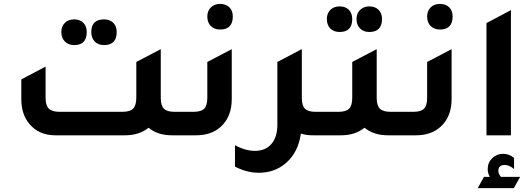

<svg xmlns="http://www.w3.org/2000/svg" viewBox="-20 -697 2742 989"><path d="M361.8 -464.8Q332 -464.8 314 -483.4Q295.9 -502 295.9 -532.2Q295.9 -561 314 -579.1Q332 -597.2 361.8 -597.2Q391.6 -597.2 409.2 -579.6Q426.8 -562 426.8 -532.2Q426.8 -464.8 361.8 -464.8ZM516.1 -464.8Q486.3 -464.8 468.3 -482.9Q450.2 -501 450.2 -532.2Q450.2 -597.2 516.1 -597.2Q545.9 -597.2 563.5 -579.6Q581.1 -562 581.1 -532.2Q581.1 -464.8 516.1 -464.8ZM877.9 -121.1H948.2V0H866.2Q792 0 745.1 -39.1Q697.3 0 623 0H266.1Q181.2 0 132.8 -57.1Q89.8 -106.9 89.8 -186V-288.1L214.8 -354V-193.8Q214.8 -153.8 231.4 -137.5Q248 -121.1 286.1 -121.1H611.8Q649.9 -121.1 666 -137.9Q682.1 -154.8 682.1 -193.8V-377.9L808.1 -443.8V-192.9Q808.1 -153.8 824 -137.5Q839.8 -121.1 877.9 -121.1Z M1113.8 -544.9Q1084 -544.9 1065.9 -563Q1047.9 -581.1 1047.9 -611.8Q1047.9 -640.6 1065.9 -658.7Q1084 -676.8 1113.8 -676.8Q1143.6 -676.8 1161.4 -659.4Q1179.2 -642.1 1179.2 -611.8Q1178.7 -544.9 1113.8 -544.9ZM888.2 0V-121.1H978Q1016.1 -121.1 1032 -137.5Q1047.9 -153.8 1047.9 -192.9V-377.9L1173.8 -443.8V-187Q1173.8 -96.2 1118.2 -44.9Q1069.3 0 989.7 0Z M1604.5 -121.1H1694.8V0H1592.8Q1558.6 0 1529.8 -8.8Q1516.6 87.4 1452.6 143.1Q1394.5 192.9 1313.5 192.9Q1250.5 192.9 1190.4 161.1V50.8Q1242.2 79.6 1292.5 80.1Q1347.7 80.1 1378.2 44.4Q1408.7 8.8 1408.7 -54.2V-377.9L1490.7 -420.9L1533.7 -443.8V-442.9L1534.7 -443.8V-192.9Q1534.7 -153.8 1550.5 -137.5Q1566.4 -121.1 1604.5 -121.1Z M1729.5 -532.2Q1699.7 -532.2 1681.6 -550Q1663.6 -567.9 1663.6 -599.1Q1663.6 -627.9 1681.6 -646Q1699.7 -664.1 1729.5 -664.1Q1759.3 -664.1 1776.9 -646.5Q1794.4 -628.9 1794.4 -599.1Q1794.4 -532.2 1729.5 -532.2ZM1882.3 -532.2Q1852.5 -532.2 1834.5 -550.5Q1816.4 -568.8 1816.4 -599.1Q1816.4 -627.9 1835 -646Q1853.5 -664.1 1882.3 -664.1Q1912.1 -664.1 1929.9 -646.5Q1947.8 -628.9 1947.8 -599.1Q1947.3 -532.2 1882.3 -532.2ZM1990.7 -121.1H2080.6V0H1978.5Q1905.3 0 1857.4 -39.1Q1809.6 0 1736.3 0H1634.8V-121.1H1724.6Q1762.7 -121.1 1778.6 -137.5Q1794.4 -153.8 1794.4 -192.9V-377.9L1920.4 -443.8V-192.9Q1920.4 -153.8 1936.5 -137.5Q1952.6 -121.1 1990.7 -121.1Z M2246.1 -544.9Q2216.3 -544.9 2198.2 -563Q2180.2 -581.1 2180.2 -611.8Q2180.2 -640.6 2198.2 -658.7Q2216.3 -676.8 2246.1 -676.8Q2275.9 -676.8 2293.7 -659.4Q2311.5 -642.1 2311.5 -611.8Q2311 -544.9 2246.1 -544.9ZM2020.5 0V-121.1H2110.4Q2148.4 -121.1 2164.3 -137.5Q2180.2 -153.8 2180.2 -192.9V-377.9L2306.2 -443.8V-187Q2306.2 -96.2 2250.5 -44.9Q2201.7 0 2122.1 0Z M2485.8 0V-578.1L2611.8 -645V0ZM2440.9 272 2473.1 213.9H2502.9Q2491.7 193.8 2492.2 172.9Q2492.2 140.6 2515.6 117.9Q2539.1 95.2 2571.8 95.2Q2601.6 95.2 2627.9 116.2V173.8Q2604 152.8 2580.1 152.8Q2546.9 152.8 2546.9 183.1Q2546.9 198.2 2560.1 213.9H2659.2L2627 272Z"/></svg>

Font: Tajawal
Style: Bold
Weight: 700
Designer: Boutros Fonts
Foundry: Created by Boutros International 2017
Version: Version 1.700